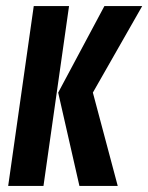

<svg xmlns="http://www.w3.org/2000/svg" viewBox="-20 -611 487 631"><path d="M241 0 171.2 -306.6 323.1 -591H447.3L285.2 -306.7L366.9 0ZM6.9 0 90.9 -591H206.9L122.9 0Z"/></svg>

Font: Alumni Sans Thin
Style: Italic
Weight: 100
Italic angle: -8°
Designer: Robert E. Leuschke
Foundry: Robert E. Leuschke
Version: Version 1.016